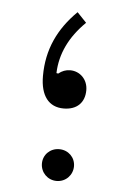

<svg xmlns="http://www.w3.org/2000/svg" viewBox="-44 -544 384 582"><g transform="rotate(5 148.5 -252.5)"><path d="M168.9 -509.8C111.8 -453.6 81.1 -388.7 81.1 -308.1C81.1 -247.6 106.9 -215.3 151.9 -215.3C192.4 -215.3 215.8 -238.8 215.8 -276.4C215.8 -309.6 191.4 -332.5 162.1 -332.5C148.9 -332.5 137.2 -328.1 126.5 -319.3L121.1 -320.3C123 -378.9 148.4 -432.1 197.3 -480ZM101.1 -43.5C101.1 -16.6 122.1 5.4 149.9 5.4C177.7 5.4 198.7 -16.6 198.7 -43.5C198.7 -70.3 177.7 -91.3 149.9 -91.3C122.1 -91.3 101.1 -70.3 101.1 -43.5Z"/></g></svg>

Font: Estedad Light
Style: Regular
Weight: 300
Designer: Amin Abedi
Version: Version 7.3